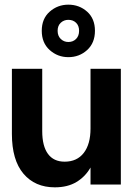

<svg xmlns="http://www.w3.org/2000/svg" viewBox="-20 -791 578 823"><path d="M215 12Q130 12 80.5 -46.5Q31 -105 31 -217V-496H161V-229Q161 -165 185.5 -131.5Q210 -98 257 -98Q310 -98 339 -135.5Q368 -173 368 -240V-496H498V0H368V-73Q346 -34 308 -11Q270 12 215 12ZM273 -546Q227 -546 193 -576.5Q159 -607 159 -659Q159 -711 193 -741Q227 -771 273 -771Q320 -771 353.5 -741Q387 -711 387 -659Q387 -607 353.5 -576.5Q320 -546 273 -546ZM273 -611Q293 -611 306 -624Q319 -637 319 -659Q319 -681 306 -693.5Q293 -706 273 -706Q254 -706 240.5 -693.5Q227 -681 227 -659Q227 -637 240.5 -624Q254 -611 273 -611Z"/></svg>

Font: HostGroteskBold
Style: Bold
Weight: 700
Designer: Doukan Karapınar based on Poppins by Indian Type Foundry, Jonny Pinhorn
Foundry: Element Type
Version: Version 1.001; ttfautohint (v1.8.4.7-5d5b)